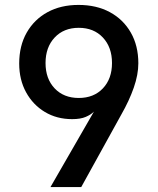

<svg xmlns="http://www.w3.org/2000/svg" viewBox="-20 -760 640 780"><path d="M185 0 363 -309 361 -306Q349 -294 328 -285Q307 -276 273 -276Q211 -276 162.5 -305Q114 -334 86 -385Q58 -436 58 -502Q58 -574 88.5 -627.5Q119 -681 173 -710.5Q227 -740 299 -740Q372 -740 426.5 -710.5Q481 -681 511.5 -627.5Q542 -574 542 -503Q542 -457 523.5 -404Q505 -351 473 -295L310 0ZM300 -362Q361 -362 398 -401Q435 -440 435 -504Q435 -568 398 -607.5Q361 -647 300 -647Q239 -647 202 -607.5Q165 -568 165 -504Q165 -440 202 -401Q239 -362 300 -362Z"/></svg>

Font: JetBrains Mono SemiBold
Style: Regular
Weight: 472
Monospace: yes
Designer: Philipp Nurullin, Konstantin Bulenkov
Foundry: JetBrains
Version: Version 2.305; ttfautohint (v1.8.4.7-5d5b)